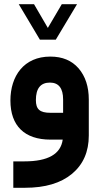

<svg xmlns="http://www.w3.org/2000/svg" viewBox="-20 -661 470 909"><path d="M400.4 -189.5C400.4 -250.5 384.3 -299.8 352.1 -337.4C319.8 -374.5 275.4 -393.1 218.3 -393.1C92.8 -393.1 29.3 -300.8 29.3 -185.1C29.3 -65.4 96.2 0 218.8 0H276.9C267.6 68.8 207 103 95.7 103H43V228H98.6C193.8 228 267.6 206.1 320.8 162.1C374 117.7 400.4 57.1 400.4 -19.5ZM168.9 -473.1H244.1L344.7 -641.1H272.5L206.5 -528.8L141.1 -641.1H68.8ZM149.9 -187C149.9 -242.2 171.9 -270 216.3 -270C257.8 -270 278.8 -243.2 278.8 -189.9V-127H218.3C168 -127 149.9 -144 149.9 -187Z"/></svg>

Font: Shabnam
Style: Bold
Weight: 700
Foundry: DejaVu fonts team - Redesigned by Saber Rastikerdar - Based on Vazir font
Version: Version 5.0.1